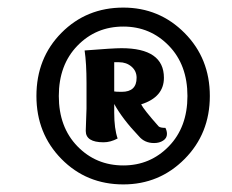

<svg xmlns="http://www.w3.org/2000/svg" viewBox="-20 -693 612 506"><path d="M416 -356Q420 -348 420 -340Q420 -329 410 -322.5Q400 -316 386 -316Q361 -316 346 -334Q303 -379 281 -419V-396Q281 -354 290 -328Q271 -318 253 -318Q206 -318 206 -348Q206 -357 207 -378Q208 -399 208 -407V-474Q208 -526 203 -560Q278 -566 300 -566Q412 -566 412 -488Q412 -437 352 -418Q359 -404 398 -360Q402 -356 416 -356ZM301 -451Q340 -451 340 -488Q340 -506 326.5 -517.5Q313 -529 294 -529H281V-452Q285 -451 301 -451ZM305 -207Q208 -207 142 -274Q76 -341 76 -440Q76 -540 142 -606.5Q208 -673 305 -673Q400 -673 466.5 -606Q533 -539 533 -440Q533 -341 466.5 -274Q400 -207 305 -207ZM305 -623Q233 -623 184 -572.5Q135 -522 135 -440Q135 -358 184 -307.5Q233 -257 305 -257Q376 -257 425 -307.5Q474 -358 474 -440Q474 -522 425 -572.5Q376 -623 305 -623Z"/></svg>

Font: Overlock Black
Style: Italic
Weight: 900
Designer: Dario Muhafara
Foundry: Dario Manuel Muhafara
Version: Version 1.002